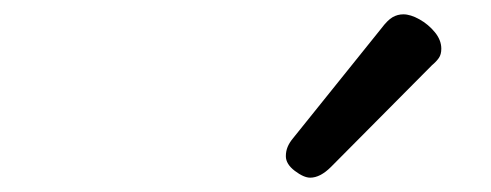

<svg xmlns="http://www.w3.org/2000/svg" viewBox="-20 -864 685 268"><path d="M413 -616Q404 -616 391.5 -625.5Q379 -635 379 -646Q379 -653 381.5 -659Q384 -665 389 -671L512 -824Q521 -836 528 -840Q535 -844 543 -844Q553 -844 565.5 -837Q578 -830 587 -819Q596 -808 596 -796Q596 -788 592.5 -783Q589 -778 583 -773L442 -631Q427 -616 413 -616Z"/></svg>

Font: Playwrite DE LA
Style: Regular
Weight: 400
Designer: Veronika Burian, José Scaglione
Foundry: TypeTogether
Version: Version 1.002